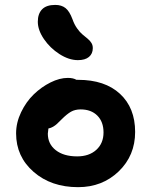

<svg xmlns="http://www.w3.org/2000/svg" viewBox="-20 -775 620 786"><path d="M298.8 -528.8Q262.2 -528.8 223.6 -553.5Q185.1 -578.1 159.9 -615Q134.8 -651.9 134.8 -686Q134.8 -718.8 152.3 -736.8Q169.9 -754.9 206.1 -754.9Q231.9 -754.9 248.3 -741.9Q264.6 -729 276.9 -695.8Q284.2 -674.8 295.7 -658.7Q307.1 -642.6 317.9 -633.8Q328.6 -625 338.4 -616.9Q348.1 -608.9 354 -599.6Q359.9 -590.3 359.9 -578.1Q359.9 -555.2 344.2 -542Q328.6 -528.8 298.8 -528.8ZM299.8 -8.8Q189.5 -8.8 117.7 -71.3Q45.9 -133.8 45.9 -229Q45.9 -272.9 66.4 -315.7Q86.9 -358.4 118.2 -388.7Q149.4 -418.9 186.8 -437.5Q224.1 -456.1 257.8 -456.1Q279.8 -456.1 293 -448.2H299.8Q409.2 -448.2 471.2 -390.9Q533.2 -333.5 533.2 -234.9Q533.2 -138.2 466.1 -73.5Q398.9 -8.8 299.8 -8.8ZM175.8 -228Q175.8 -185.5 208.3 -160.2Q240.7 -134.8 295.9 -134.8Q344.7 -134.8 374.3 -161.6Q403.8 -188.5 403.8 -232.9Q403.8 -276.4 378.4 -301.8Q353 -327.1 310.1 -327.1Q287.1 -327.1 270.5 -317.6Q253.9 -308.1 232.9 -287.1Q218.3 -272.5 212.4 -267.1Q206.5 -261.7 197.5 -256.3Q188.5 -251 178.2 -249Q175.8 -231.9 175.8 -228Z"/></svg>

Font: Shantell Sans Irregular Bouncy
Style: Regular
Weight: 600
Designer: Stephen Nixon, Anya Danilova, Shantell Martin
Foundry: Arrow Type
Version: Version 1.006;[9816181b4]